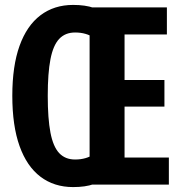

<svg xmlns="http://www.w3.org/2000/svg" viewBox="-20 -750 744 780"><path d="M277 10Q200 10 144.5 -32Q89 -74 59.5 -156.5Q30 -239 30 -361Q30 -482 59.5 -564Q89 -646 144.5 -688Q200 -730 277 -730Q327 -730 361 -718Q395 -706 424 -681L356 -599Q346 -607 327 -612.5Q308 -618 285 -618Q245 -618 220.5 -592Q196 -566 185 -509.5Q174 -453 174 -361Q174 -268 185 -211Q196 -154 220.5 -128Q245 -102 285 -102Q308 -102 327 -107.5Q346 -113 356 -121L424 -39Q395 -14 361 -2Q327 10 277 10ZM344 0V-720H658V-610H486V-425H648V-317H486V-110H666V0Z"/></svg>

Font: Instrument Sans Condensed
Style: Bold
Weight: 700
Width: 3
Designer: Rodrigo Fuenzalida
Foundry: fragTYPE
Version: Version 1.000;gftools[0.9.28]